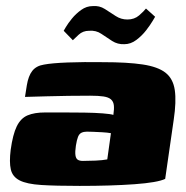

<svg xmlns="http://www.w3.org/2000/svg" viewBox="-20 -607 611 630"><path d="M241 3Q163 3 115.5 0Q68 -3 44.5 -15Q21 -27 15.5 -51Q10 -75 15 -115Q22 -166 35 -192.5Q48 -219 70.5 -228.5Q93 -238 128 -238Q154 -238 188.5 -238Q223 -238 257 -237.5Q291 -237 317 -235Q343 -233 352 -230Q355 -250 353.5 -262Q352 -274 344 -281Q336 -288 319.5 -290.5Q303 -293 276 -293Q241 -293 205 -292.5Q169 -292 133.5 -291Q98 -290 62 -289L68 -327Q73 -358 86 -374.5Q99 -391 124 -395Q150 -400 202.5 -402Q255 -404 318 -403Q398 -403 448 -395.5Q498 -388 523 -368.5Q548 -349 553.5 -311.5Q559 -274 550 -214L522 -20Q497 -8 421 -2.5Q345 3 241 3ZM252 -79Q271 -79 293.5 -80Q316 -81 332 -84L344 -170Q333 -172 316.5 -173Q300 -174 285.5 -174.5Q271 -175 265 -175Q255 -175 247.5 -171.5Q240 -168 236 -158Q232 -148 229 -129Q226 -109 227.5 -98Q229 -87 235 -83Q241 -79 252 -79ZM388 -462Q366 -461 348 -472.5Q330 -484 312.5 -496Q295 -508 272 -506Q252 -506 238 -493Q224 -480 219 -475L189 -506Q189 -506 196 -518Q203 -530 216 -546Q229 -562 246.5 -574.5Q264 -587 284 -587Q306 -589 324 -577.5Q342 -566 359.5 -554.5Q377 -543 398 -543Q421 -543 436.5 -556.5Q452 -570 459 -579L489 -552Q489 -552 481 -538.5Q473 -525 459.5 -507.5Q446 -490 427.5 -476Q409 -462 388 -462Z"/></svg>

Font: Genos Black
Style: Italic
Weight: 900
Italic angle: -8°
Version: Version 1.010